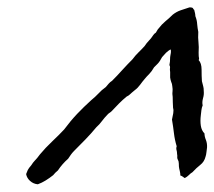

<svg xmlns="http://www.w3.org/2000/svg" viewBox="-20 -759 573 513"><path d="M435.5 -627Q428.7 -623 423.3 -617.7Q418 -612.3 413.1 -606.4Q406.7 -594.2 401.4 -588.9L391.6 -579.1Q385.3 -567.9 378.4 -561Q375 -557.6 372.3 -554.7Q369.6 -551.8 367.2 -548.8Q363.8 -544.9 360.6 -540.8Q357.4 -536.6 354.5 -532.7Q348.1 -523.9 340.8 -518.6Q335.9 -514.6 332.5 -511.7Q329.1 -508.8 327.1 -506.8Q323.7 -503.4 318.4 -501Q307.6 -492.2 297.9 -482.4Q288.1 -472.7 278.3 -461.9Q275.9 -459.5 272 -457Q269 -455.1 266.6 -452.1Q259.8 -445.3 252.4 -435.5Q246.1 -426.8 237.3 -418.9Q223.6 -402.3 208.5 -386.7Q193.4 -371.1 177.7 -355.5Q172.9 -350.6 169.4 -345.7Q166 -340.8 162.1 -335Q146 -320.8 134.8 -303.7Q127 -297.4 122.1 -291Q112.3 -283.2 102.1 -276.9Q91.8 -270.5 81.1 -266.6Q69.3 -267.6 60.5 -275.4Q51.8 -283.2 49.8 -293.9Q51.8 -299.8 54.2 -304.7Q56.6 -309.6 63.5 -317.4Q68.4 -325.2 72.3 -329.1Q79.1 -335.9 86.9 -346.7Q101.1 -363.8 120.1 -381.8Q137.7 -398.4 151.4 -413.1Q168 -435.5 186 -454.6Q204.1 -473.6 223.6 -491.2Q234.4 -500 243.2 -509.3Q251 -518.1 262.7 -526.4Q266.6 -531.2 270.5 -535.6Q274.4 -540 279.3 -543Q293 -556.6 306.6 -571.8Q320.8 -587.4 334 -600.6Q337.9 -606 342 -610.6Q346.2 -615.2 350.1 -619.1Q354 -623 358.2 -627.2Q362.3 -631.3 366.2 -635.7Q371.6 -644 377.4 -649.9Q383.8 -656.2 388.7 -664.1Q391.6 -668.9 396.5 -671.9Q397.9 -673.8 399.9 -677.7Q401.4 -680.7 404.3 -683.6Q411.6 -693.4 421.9 -702.1Q426.8 -706.1 431.6 -710.4Q436.5 -714.8 441.4 -719.7Q451.2 -727.5 462.4 -731.4Q473.6 -735.4 486.3 -739.3Q494.6 -739.3 495.6 -736.8Q496.6 -734.4 499 -732.4Q499.5 -730 500 -728Q500.5 -726.1 501 -724.1Q502 -719.2 502 -715.8Q506.3 -705.1 506.8 -694.8Q507.8 -683.1 509.8 -673.8Q508.8 -657.7 510.3 -646Q511.7 -634.3 510.7 -618.2Q510.7 -606.9 511.7 -604Q512.7 -601.1 510.7 -598.6Q518.6 -590.3 518.6 -572.8Q518.6 -564.5 518.8 -556.6Q519 -548.8 519.5 -542L522.9 -528.8Q524.4 -523.9 524.4 -515.6Q525.4 -506.3 522.5 -496.6Q519.5 -485.8 521.5 -477.5Q519 -471.7 518.1 -464.4L516.6 -451.2Q514.6 -435.5 516.6 -422.9Q518.6 -410.2 526.4 -402.3Q526.4 -394 530.3 -384.8Q533.7 -376 533.2 -365.2L531.7 -353Q530.8 -344.7 529.3 -340.8Q525.9 -326.7 515.1 -318.4Q504.9 -310.5 494.1 -298.8Q489.7 -296.4 484.4 -291Q479.5 -286.1 473.6 -283.2Q465.3 -289.6 461.9 -290Q461.9 -295.9 460.4 -301.8Q458.5 -309.1 458 -314.5Q458 -323.2 457 -328.1Q453.1 -335.4 453.6 -339.4Q454.1 -342.8 453.1 -347.7Q453.1 -353.5 451.7 -357.9Q450.2 -362.8 452.1 -368.2Q446.8 -385.3 444.8 -402.8Q443.8 -412.1 442.4 -421.1Q440.9 -430.2 439.5 -439.5Q441.4 -448.2 442.9 -456.5Q444.3 -464.8 442.4 -470.7Q441.9 -478.5 441.7 -485.8Q441.4 -493.2 441.4 -500Q440.9 -503.4 440.7 -506.8Q440.4 -510.3 440.9 -513.7Q441.4 -517.1 441.2 -520.8Q440.9 -524.4 440.4 -528.3Q439.9 -535.2 437.5 -540Q435.5 -545.4 434.6 -551.8V-566.4Q433.6 -573.2 434.1 -576.2Q435.1 -581.5 432.6 -585Q434.6 -593.3 434.6 -606.4Q435.1 -609.4 435.5 -612.3Q436 -615.2 436.5 -617.7Q437.5 -624 435.5 -627Z"/></svg>

Font: Taprom
Style: Regular
Weight: 400
Designer: Danh Hong
Version: Version 8.002; ttfautohint (v1.8.3)